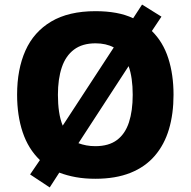

<svg xmlns="http://www.w3.org/2000/svg" viewBox="-20 -774 836 842"><path d="M741 -358Q741 -275 721 -207.5Q701 -140 659 -91Q617 -42 552 -16Q487 10 398 10Q352 10 313 3Q274 -4 240 -17L198 48L112 -9L155 -72Q104 -121 79.5 -194Q55 -267 55 -359Q55 -470 91.5 -552Q128 -634 204.5 -679.5Q281 -725 399 -725Q448 -725 489 -717.5Q530 -710 564 -694L603 -754L688 -701L646 -638Q695 -590 718 -518.5Q741 -447 741 -358ZM562 -358Q562 -434 544 -484L324 -146Q340 -140 358.5 -136.5Q377 -133 398 -133Q457 -133 493 -160Q529 -187 545.5 -237.5Q562 -288 562 -358ZM234 -358Q234 -318 239 -284Q244 -250 255 -223L479 -566Q462 -575 442 -579.5Q422 -584 399 -584Q341 -584 304.5 -556.5Q268 -529 251 -478.5Q234 -428 234 -358Z"/></svg>

Font: Noto Sans Devanagari ExtraBold
Style: Regular
Weight: 800
Version: Version 2.003